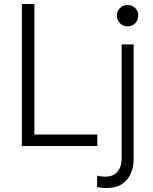

<svg xmlns="http://www.w3.org/2000/svg" viewBox="-20 -740 775 973"><path d="M90.8 -719.7H154.3V-58.1H473.1V0H90.8ZM472.2 208V149.4Q490.2 155.3 513.2 155.3Q554.2 155.3 575.4 130.1Q596.7 105 596.7 62.5V-515.1H657.2V63.5Q657.2 130.9 622.3 171.9Q587.4 212.9 517.6 212.9Q493.7 212.9 472.2 208ZM572.3 -660.6Q572.3 -683.6 588.1 -699.2Q604 -714.8 626.5 -714.8Q649.4 -714.8 665 -699.2Q680.7 -683.6 680.7 -660.6Q680.7 -638.2 665 -622.3Q649.4 -606.4 626.5 -606.4Q604 -606.4 588.1 -622.3Q572.3 -638.2 572.3 -660.6Z"/></svg>

Font: Reddit Sans Light
Style: Regular
Weight: 300
Designer: Stephen Hutchings
Foundry: Reddit
Version: Version 1.013